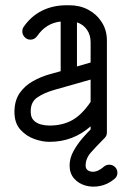

<svg xmlns="http://www.w3.org/2000/svg" viewBox="-20 -535 480 731"><path d="M387 -30Q387 -18 378 -9Q369 0 356 0Q343 0 334 -9Q325 -18 325 -30V-54Q258 5 169 5H167Q142 5 111.5 -5.5Q81 -16 58 -41Q35 -66 35 -109V-112Q36 -154 55.5 -181.5Q75 -209 105.5 -226Q136 -243 168 -252L211 -264V-453Q155 -447 121 -397Q111 -384 96 -384Q83 -384 74 -393.5Q65 -403 65 -415Q65 -427 71 -434Q99 -474 140.5 -494.5Q182 -515 233 -515H244Q284 -515 316 -498Q348 -481 367.5 -450.5Q387 -420 387 -381ZM325 -374Q325 -402 311 -422Q297 -442 273 -450V-282L325 -297ZM167 -57H169Q217 -57 254 -77Q291 -97 325 -147V-232L184 -192Q147 -181 122 -164Q97 -147 97 -112V-109Q97 -88 108.5 -76.5Q120 -65 136.5 -61Q153 -57 167 -57ZM376 99Q385 92 396 92Q409 92 418 101Q427 110 427 123Q427 137 416 146Q391 167 361.5 173Q332 179 305.5 171.5Q279 164 262 144.5Q245 125 245 95Q245 67 260 40Q275 13 295 -10Q315 -33 331 -48Q339 -56 352 -56Q364 -56 373 -47Q382 -38 382 -26Q382 -12 372 -3Q348 21 327 44.5Q306 68 306 95Q306 115 328 118.5Q350 122 376 99Z"/></svg>

Font: Libertine Sup Medium
Style: Regular
Weight: 500
Designer: Bastien Sozeau
Foundry: NBR — Bastien Sozeau
Version: Version 2.003; ttfautohint (v1.8.4.7-5d5b);gftools[0.9.33]